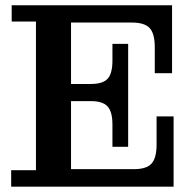

<svg xmlns="http://www.w3.org/2000/svg" viewBox="-20 -702 735 722"><path d="M22 0V-62H115.2V-621.1H23.9V-682.1H627V-426.8H562V-524.9Q562 -575.2 543 -596.2Q523.9 -617.2 476.1 -617.2H247.1V-386.2H321.8Q366.7 -386.2 384.8 -406Q402.8 -425.8 402.8 -474.1V-537.1H461.9V-149.9H402.8V-233.9Q402.8 -281.7 384.5 -301.8Q366.2 -321.8 321.8 -321.8H247.1V-65.9H483.9Q530.8 -65.9 549.8 -86.9Q568.8 -107.9 568.8 -158.2V-264.2H632.8V0Z"/></svg>

Font: Montagu Slab 144pt Medium
Style: Regular
Weight: 500
Designer: Florian Karsten
Foundry: Florian Karsten
Version: Version 1.000